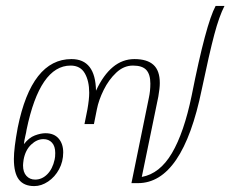

<svg xmlns="http://www.w3.org/2000/svg" viewBox="-20 -620 780 650"><path d="M27 -82Q27 -118 40 -188Q87 -420 222 -420Q303 -420 305 -313Q355 -420 435 -420Q478 -420 499.5 -400.5Q521 -381 521 -339Q521 -321 516 -293L460 -21Q521 -32 562 -101.5Q603 -171 629 -297Q677 -539 710 -600H740Q722 -565 705.5 -503Q689 -441 663 -317Q598 0 447 0H425L484 -289Q489 -312 489 -337Q489 -368 475.5 -383Q462 -398 430 -398Q399 -398 373.5 -374Q348 -350 331 -315.5Q314 -281 308 -250L298 -200H266L276 -250Q282 -284 282 -306Q282 -346 267 -372Q252 -398 219 -398Q115 -398 70 -181Q69 -173 65.5 -158.5Q62 -144 61 -132Q78 -154 98 -161.5Q118 -169 134 -169Q163 -169 178.5 -151Q194 -133 194 -104Q194 -73 180 -47Q166 -21 143 -5.5Q120 10 96 10Q61 10 44 -12Q27 -34 27 -82ZM165 -80Q167 -88 167 -102Q167 -125 156 -137Q145 -149 127 -149Q105 -149 85.5 -130.5Q66 -112 60 -80Q58 -66 58 -60Q58 -37 69.5 -24.5Q81 -12 99 -12Q122 -12 140 -30Q158 -48 165 -80Z"/></svg>

Font: Taviraj Thin
Style: Italic
Weight: 250
Italic angle: -12°
Designer: Katatrad Team
Foundry: CadsonDemak
Version: Version 1.001